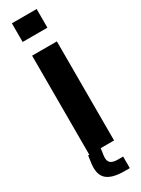

<svg xmlns="http://www.w3.org/2000/svg" viewBox="-254 -820 737 1007"><g transform="rotate(-30 115.0 -316.5)"><path d="M40 -687V-800H190V-687ZM47 0V-600H197V0ZM196 167H164Q88.5 167 56.8 138Q25 109 34 43L40 0H116L110 43Q106.5 72 119.5 84.5Q132.5 97 164 97H196Z"/></g></svg>

Font: Big Shoulders Text Thin Black
Style: Regular
Weight: 900
Version: Version 2.002